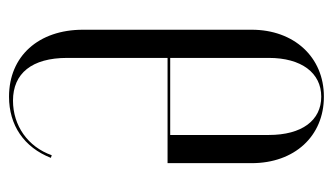

<svg xmlns="http://www.w3.org/2000/svg" viewBox="-180 -568 755 436"><g transform="rotate(-90 198.0 -349.5)"><path d="M46 -347V-156C46 -59 107 8 197 8C287 8 349 -60 349 -156V-539C349 -640 289 -707 197 -707C132 -707 82 -673 58 -612L64 -610C83 -664 131 -698 188 -698C250 -698 285 -655 285 -575V-347ZM285 -117C285 -43 251 2 197 2C143 2 110 -42 110 -117V-341H285Z"/></g></svg>

Font: Moniqa Display
Style: Regular
Weight: 400
Designer: Rajesh Rajput
Foundry: Rajesh Rajput
Version: Version 1.000